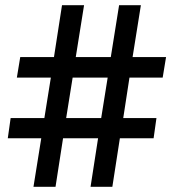

<svg xmlns="http://www.w3.org/2000/svg" viewBox="-20 -720 670 740"><path d="M109 0 139 -187H10L21 -265H151L176 -421H45L58 -500H188L219 -700H304L272 -500H407L439 -700H523L491 -500H620L607 -421H479L455 -265H583L572 -187H442L413 0H329L358 -187H223L194 0ZM235 -265H370L395 -421H260Z"/></svg>

Font: Figtree SemiBold
Style: Regular
Weight: 600
Designer: Erik Kennedy
Foundry: Erik Kennedy
Version: Version 2.001; ttfautohint (v1.8.4.7-5d5b);gftools[0.9.27]